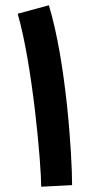

<svg xmlns="http://www.w3.org/2000/svg" viewBox="-20 -703 353 727"><path d="M253 -2C253 -119 230 -471 165 -683L47 -651C104 -453 136 -80 136 4Z"/></svg>

Font: Noto Sans Arabic UI SmBd
Style: Regular
Weight: 600
Designer: Monotype Design Team, Nadine Chahine and Nizar Qandah
Foundry: Monotype Imaging Inc.
Version: Version 2.010